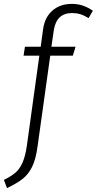

<svg xmlns="http://www.w3.org/2000/svg" viewBox="-70 -763 497 986"><path d="M206 -606 194 -523H318L304 -477H188L123 -12Q114 55 95 93.5Q76 132 47 155Q18 178 -34 203L-50 161Q-12 142 9.5 123.5Q31 105 45.5 72.5Q60 40 68 -15L132 -477H51L58 -523H139L151 -611Q159 -673 198.5 -708Q238 -743 299 -743Q329 -743 354.5 -734.5Q380 -726 407 -708L385 -670Q362 -684 342.5 -690Q323 -696 300 -696Q260 -696 236.5 -674Q213 -652 206 -606Z"/></svg>

Font: Fira Sans Condensed Light
Style: Italic
Weight: 300
Width: 3
Italic angle: -8°
Designer: Carrois Corporate & Edenspiekermann AG
Foundry: Carrois Corporate GbR & Edenspiekermann AG
Version: Version 4.203